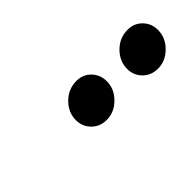

<svg xmlns="http://www.w3.org/2000/svg" viewBox="5 -958 567 567"><g transform="rotate(-45 288.5 -674.5)"><path d="M261 -602Q233 -602 214.5 -620.5Q196 -639 196 -666Q196 -698 220.5 -722.5Q245 -747 279 -747Q306 -747 324 -728.5Q342 -710 342 -683Q342 -651 317.5 -626.5Q293 -602 261 -602ZM475 -602Q447 -602 428.5 -620.5Q410 -639 410 -666Q410 -698 434.5 -722.5Q459 -747 493 -747Q520 -747 538 -728.5Q556 -710 556 -683Q556 -651 531.5 -626.5Q507 -602 475 -602Z"/></g></svg>

Font: Red Hat Display
Style: Bold Italic
Weight: 700
Italic angle: -12°
Designer: Pentagram / MCKL
Foundry: Pentagram / MCKL
Version: Version 1.003; Red Hat Display Bold Italic